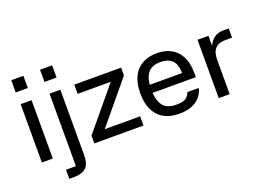

<svg xmlns="http://www.w3.org/2000/svg" viewBox="-125 -1042 2160 1568"><g transform="rotate(-20 955.0 -257.5)"><path d="M171 -507V0H76V-507ZM71 -717H176V-611H71Z M421 64Q421 137 387 169.5Q353 202 281 202H241V123H327V-507H421ZM321 -717H426V-611H321Z M532 -68 875 -481 888 -427H542V-507H949V-439L610 -30L606 -80H959V0H532Z M1074 -295H1402Q1401 -371 1366.5 -405.5Q1332 -440 1265 -440Q1189 -440 1154 -394.5Q1119 -349 1119 -257Q1119 -163 1153.5 -115.5Q1188 -68 1272 -68Q1329 -68 1354 -85.5Q1379 -103 1389 -134H1488Q1479 -92 1451 -59.5Q1423 -27 1378.5 -8.5Q1334 10 1272 10Q1150 10 1087 -59.5Q1024 -129 1024 -254Q1024 -382 1087 -450Q1150 -518 1265 -518Q1329 -518 1381 -492Q1433 -466 1464.5 -408.5Q1496 -351 1496 -256V-225H1073Z M1708 0H1613V-507H1708V-420Q1727 -463 1759.5 -485Q1792 -507 1840 -507H1884V-427H1825Q1767 -427 1737.5 -395.5Q1708 -364 1708 -299Z"/></g></svg>

Font: 42dot Sans Light Medium
Style: Regular
Weight: 500
Version: Version 1.000